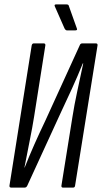

<svg xmlns="http://www.w3.org/2000/svg" viewBox="-20 -852 463 872"><path d="M31 0Q22 0 23 -9L124 -646Q126 -655 134 -655H178Q187 -655 186 -646L135 -323Q127 -272 114.5 -211Q102 -150 91 -91H92Q113 -144 136.5 -197Q160 -250 185 -302L342 -646Q345 -655 354 -655H415Q424 -655 423 -646L321 -9Q320 0 312 0H266Q258 0 259 -9L309 -321Q317 -373 331 -438Q345 -503 358 -564H356Q333 -507 307 -450Q281 -393 255 -338L104 -9Q100 0 92 0ZM284 -714Q278 -714 273 -723L229 -823Q225 -832 235 -832H282Q292 -832 293 -824L329 -723Q333 -714 322 -714Z"/></svg>

Font: Sofia Sans Extra Condensed
Style: Italic
Weight: 400
Italic angle: -9°
Designer: Botio Nikoltchev, Ani Petrova
Foundry: lettersoup
Version: Version 4.101; ttfautohint (v1.8.4.7-5d5b)